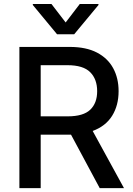

<svg xmlns="http://www.w3.org/2000/svg" viewBox="-20 -969 685 989"><path d="M79.9 0V-727.3H339.1Q423.7 -727.3 479.4 -698.2Q535.2 -669 563 -617.7Q590.9 -566.4 590.9 -499.3Q590.9 -426.1 557.7 -372.7Q524.5 -319.2 457.4 -294.4L618.6 0H493.6L345.9 -275.2Q342.3 -275.2 338.8 -275.2H189.6V0ZM189.6 -369.7H328.8Q409.1 -369.7 444.8 -403.8Q480.5 -437.9 480.5 -499.3Q480.5 -561.1 444.6 -597.1Q408.7 -633.2 327.4 -633.2H189.6ZM245 -948.5 318.2 -853.3 391 -948.5H487.2V-943.2L362.2 -792.6H273.8L149.1 -943.2V-948.5Z"/></svg>

Font: Inter Zeller Medium
Style: Regular
Weight: 500
Designer: Rasmus Andersson; Joe Bland
Foundry: zeller
Version: Version 3.015;git-dec3a8cb1